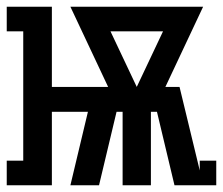

<svg xmlns="http://www.w3.org/2000/svg" viewBox="-31 -550 662 570"><path d="M-11 0V-73H38V-457H-11V-530H123V-292H290L178 -530H572L460 -292H502L562 -44V-73H611V0H487L435 -218H417V0H333V-218H315L263 0H178L230 -218H123V0ZM375 -292 453 -457H297Z"/></svg>

Font: Iosevka Curly Slab SmBdEx
Style: Regular
Weight: 600
Width: 7
Monospace: yes
Designer: Belleve Invis
Foundry: Belleve Invis
Version: Version 11.1.0; ttfautohint (v1.8.3)